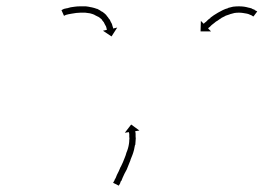

<svg xmlns="http://www.w3.org/2000/svg" viewBox="-20 -582 832 606"><path d="M176 -551Q176 -551 176 -551Q176 -551 176 -551Q176 -551 176 -551Q176 -551 176 -551Q179 -552 182 -554Q182 -554 182 -554Q182 -554 182 -554Q182 -554 182 -554Q182 -554 182 -554Q186 -555 191 -556Q191 -556 191 -556Q191 -556 191 -556Q192 -556 192 -556Q192 -556 192 -556Q197 -557 203 -559Q203 -559 203 -559Q203 -559 203 -559Q203 -559 203 -559Q203 -559 203 -559Q210 -560 217 -561Q217 -561 217 -561Q217 -561 217 -561Q217 -561 217 -561Q217 -561 217 -561Q225 -562 233 -562Q233 -562 233 -562Q233 -562 233 -562Q233 -562 233 -562Q233 -562 233 -562Q242 -562 250 -562Q250 -562 250 -562Q250 -562 250 -562Q250 -562 250.5 -562Q251 -562 251 -562Q260 -561 268 -559Q268 -559 268 -559Q268 -559 268 -559Q269 -559 269 -559Q269 -559 269 -559Q278 -557 286 -554Q286 -554 286 -554Q286 -554 286 -554Q286 -554 286.5 -554Q287 -554 287 -554Q295 -550 302 -545Q302 -545 302 -545Q302 -545 302 -545Q303 -545 303 -545Q303 -545 303 -545Q310 -540 316 -534Q316 -534 316 -534Q316 -534 316 -534Q316 -534 316 -533.5Q316 -533 316 -533Q321 -528 325 -521Q325 -521 325 -521Q325 -521 325 -521Q326 -521 326 -521Q326 -521 326 -521Q329 -515 331 -510Q331 -510 331.5 -510Q332 -510 332 -510Q332 -509 332 -509Q332 -509 332 -509Q334 -505 335 -500Q335 -500 335 -500Q335 -500 335 -500Q335 -500 335 -500Q335 -500 335 -500Q336 -497 337 -494Q337 -494 337 -494Q337 -494 337 -494Q337 -494 337 -494Q337 -494 337 -494Q337 -493 337 -492L350 -495L332 -467L305 -485L318 -488Q317 -488 317 -489Q317 -489 317 -489Q317 -489 317 -489Q317 -489 317 -489Q317 -489 317 -489Q317 -491 316 -494Q316 -494 316 -494Q316 -494 316 -494Q316 -494 316 -494Q316 -494 316 -494Q315 -498 313 -502Q313 -502 313 -502Q313 -502 313 -502Q313 -502 313 -501.5Q313 -501 313 -501Q311 -506 308 -511Q308 -511 308 -511Q308 -511 309 -511Q309 -511 309 -510.5Q309 -510 309 -510Q305 -515 301 -520Q301 -520 301 -520Q301 -520 301 -520Q301 -520 301.5 -520Q302 -520 302 -520Q297 -524 291 -529Q291 -529 291 -529Q291 -529 291 -528Q291 -528 291.5 -528Q292 -528 292 -528Q285 -532 278 -535Q278 -535 278 -535Q278 -535 279 -535Q279 -535 279 -535Q279 -535 279 -535Q272 -538 264 -540Q264 -540 264 -540Q264 -540 264 -540Q264 -540 264 -540Q264 -540 264 -540Q257 -541 249 -542Q249 -542 249 -542Q249 -542 249 -542Q249 -542 249 -542Q249 -542 249 -542Q242 -542 234 -542Q234 -542 234 -542Q234 -542 234 -542Q234 -542 234 -542Q234 -542 234 -542Q227 -542 219 -541Q219 -541 219.5 -541Q220 -541 220 -541Q220 -541 220 -541Q220 -541 220 -541Q213 -540 207 -539Q207 -539 207 -539Q207 -539 207 -539Q207 -539 207 -539Q207 -539 207 -539Q201 -538 196 -537Q196 -537 196 -537Q196 -537 196 -537Q196 -537 196 -537Q196 -537 196 -537Q192 -536 188 -535Q188 -535 188 -535Q188 -535 188 -535Q188 -535 188 -535Q188 -535 188 -535Q185 -534 184 -533Q184 -533 184 -533Q184 -533 184 -533Q184 -533 184 -533Q184 -533 184 -533Q183 -533 182 -532L174 -550Q175 -551 176 -551ZM779 -531Q779 -531 779 -530.5Q779 -530 779 -530Q779 -530 779 -530Q779 -530 779 -530Q777 -531 775 -533Q775 -533 775 -533Q775 -533 775 -533Q775 -533 775 -533Q775 -533 775 -533Q772 -534 768 -536Q768 -536 768 -536Q768 -536 768 -536Q768 -536 768 -536Q768 -536 768 -536Q764 -538 759 -539Q759 -539 759 -539Q759 -539 759 -539Q759 -539 759 -539Q759 -539 759 -539Q753 -540 747 -541Q747 -541 747 -541Q747 -541 747 -541Q747 -541 747 -541Q747 -541 747 -541Q741 -542 734 -542Q734 -542 734 -542Q734 -542 734 -542Q734 -542 734 -542Q734 -542 734 -542Q727 -542 720 -541Q720 -541 720 -541Q720 -541 720 -541Q720 -541 720 -541Q720 -541 720 -541Q713 -539 705 -537Q705 -537 705 -537Q705 -537 706 -537Q706 -537 706 -537Q706 -537 706 -537Q699 -535 691 -532Q691 -532 691.5 -532Q692 -532 692 -532Q692 -532 692 -532Q692 -532 692 -532Q685 -529 678 -525Q678 -525 678 -525Q678 -525 679 -525Q679 -525 679 -525Q679 -525 679 -525Q672 -521 667 -517Q667 -517 667 -517Q667 -517 667 -517Q667 -517 667 -517Q667 -517 667 -517Q661 -514 657 -510Q657 -510 657 -510Q657 -510 657 -510Q657 -510 657 -510Q657 -510 657 -510Q652 -506 648 -503Q648 -503 648 -503Q648 -503 648 -503Q648 -503 648 -503Q648 -503 648 -503Q645 -500 642 -497Q642 -497 642 -497Q642 -497 642 -497Q642 -497 642 -497Q642 -497 642 -497Q640 -495 638 -494Q637 -493 637 -492L646 -483H613L614 -516L623 -507Q624 -507 624 -508Q626 -510 628 -512Q628 -512 628.5 -512Q629 -512 629 -512Q629 -512 629 -512Q629 -512 629 -512Q632 -515 635 -518Q635 -518 635 -518Q635 -518 635 -518Q635 -518 635 -518Q635 -518 635 -518Q639 -522 644 -525Q644 -525 644 -525Q644 -525 644 -525Q644 -525 644 -525.5Q644 -526 644 -526Q649 -530 655 -534Q655 -534 655 -534Q655 -534 655 -534Q655 -534 655 -534Q655 -534 655 -534Q662 -538 668 -542Q668 -542 668 -542Q668 -542 668 -542Q668 -542 668 -542Q668 -542 668 -542Q676 -546 683 -550Q683 -550 683 -550Q683 -550 683 -550Q683 -550 683 -550Q683 -550 683 -550Q691 -554 699 -556Q699 -556 699 -556Q699 -556 699 -556Q700 -556 700 -556.5Q700 -557 700 -557Q708 -559 716 -561Q716 -561 716.5 -561Q717 -561 717 -561Q717 -561 717 -561Q717 -561 717 -561Q725 -562 734 -562Q734 -562 734 -562Q734 -562 734 -562Q734 -562 734 -562Q734 -562 734 -562Q742 -562 750 -561Q750 -561 750 -561Q750 -561 750 -561Q750 -561 750 -561Q750 -561 750 -561Q757 -560 764 -558Q764 -558 764 -558Q764 -558 764 -558Q764 -558 764 -558Q764 -558 764 -558Q770 -557 775 -555Q775 -555 775.5 -555Q776 -555 776 -554Q776 -554 776 -554Q776 -554 776 -554Q780 -552 784 -551Q784 -551 784 -551Q784 -551 784 -550Q784 -550 784 -550Q784 -550 784 -550Q787 -549 790 -547Q790 -547 790 -547Q790 -547 790 -547Q790 -547 790 -547Q790 -547 790 -547Q791 -547 792 -546L780 -530Q780 -530 779 -531ZM338 -7Q339 -9 341 -12Q342 -16 345 -20Q347 -25 349 -30Q352 -36 355 -42Q358 -49 361 -56Q361 -56 361 -56Q361 -56 361 -56Q361 -55 361 -55Q361 -55 361 -55Q365 -63 368 -70Q368 -70 368 -70Q368 -70 368 -70Q368 -70 368 -70Q368 -70 368 -70Q371 -77 374 -85Q374 -85 374 -85Q374 -85 374 -85Q374 -85 374 -85Q374 -85 374 -85Q377 -92 379 -100Q379 -100 379 -100Q379 -100 379 -100Q379 -100 379 -100Q379 -100 379 -100Q382 -107 384 -114Q384 -114 384 -114Q384 -114 384 -114Q384 -114 384 -114Q384 -114 384 -114Q386 -121 387 -128Q387 -128 387 -128Q387 -128 387 -128Q387 -128 387 -128Q387 -128 387 -128Q388 -134 388 -140Q388 -140 388 -140Q388 -140 388 -140Q388 -140 388 -140Q388 -140 388 -140Q389 -145 388 -150Q388 -150 388 -150Q388 -150 388 -150Q388 -150 388 -150Q388 -150 388 -150Q388 -154 388 -158Q388 -158 388 -158Q388 -158 388 -158Q388 -158 388 -158Q388 -158 388 -158Q388 -161 387 -163Q387 -163 387 -163Q387 -163 387 -163Q387 -163 387 -163Q387 -163 387 -163Q387 -164 387 -165L374 -163L394 -189L420 -170L407 -168Q407 -167 407 -166Q407 -166 407 -166Q407 -166 407 -166Q407 -166 407 -166Q407 -166 407 -166Q408 -163 408 -160Q408 -160 408 -160Q408 -160 408 -160Q408 -160 408 -160Q408 -160 408 -160Q408 -156 408 -151Q408 -151 408 -151Q408 -151 408 -151Q408 -151 408 -151Q408 -151 408 -151Q409 -145 408 -139Q408 -139 408 -139Q408 -139 408 -139Q408 -138 408 -138Q408 -138 408 -138Q408 -132 407 -125Q407 -125 406.5 -124.5Q406 -124 406 -124Q406 -124 406 -124Q406 -124 406 -124Q405 -117 403 -109Q403 -109 403 -109Q403 -109 403 -109Q403 -109 403 -109Q403 -109 403 -109Q401 -101 398 -93Q398 -93 398 -93Q398 -93 398 -93Q398 -93 398 -93Q398 -93 398 -93Q395 -86 392 -78Q392 -78 392 -78Q392 -78 392 -78Q392 -78 392 -77.5Q392 -77 392 -77Q389 -70 386 -62Q386 -62 386 -62Q386 -62 386 -62Q386 -62 386 -62Q386 -62 386 -62Q383 -55 380 -47Q380 -47 380 -47Q380 -47 380 -47Q380 -47 380 -47Q380 -47 380 -47Q376 -40 373 -34Q370 -27 367 -21Q365 -16 363 -11H362Q360 -7 359 -3Q357 0 356 2Q356 3 355 4L337 -5Q338 -6 338 -7Z"/></svg>

Font: FRB American Cursive Just Arrows Light
Style: Italic
Weight: 300
Italic angle: -25°
Version: Version 2.0;Modular Font Editor K font №1